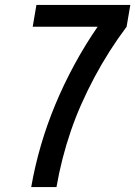

<svg xmlns="http://www.w3.org/2000/svg" viewBox="-20 -755 546 775"><path d="M106 0Q121 -86 145.5 -169.5Q170 -253 203.5 -333.5Q237 -414 280 -493.5Q323 -573 374 -647H112L127 -735H506L491 -647Q455 -599 422.5 -548Q390 -497 361.5 -443.5Q333 -390 309 -336Q285 -282 266 -226.5Q247 -171 232.5 -114.5Q218 -58 208 0Z"/></svg>

Font: iosevka_custom_sans_ss08 SmBd
Style: Italic
Weight: 600
Italic angle: -10°
Designer: Belleve Invis
Foundry: Belleve Invis
Version: Version 10.3.0; ttfautohint (v1.8.3)